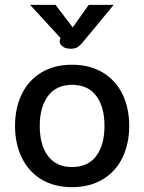

<svg xmlns="http://www.w3.org/2000/svg" viewBox="-20 -762 595 792"><path d="M42 -243Q42 -316 69.5 -373Q97 -430 150 -462.5Q203 -495 277 -495Q351 -495 404.5 -462.5Q458 -430 485.5 -373Q513 -316 513 -243Q513 -170 485.5 -112.5Q458 -55 404.5 -22.5Q351 10 277 10Q203 10 150 -22.5Q97 -55 69.5 -112.5Q42 -170 42 -243ZM411 -243Q411 -321 377 -366.5Q343 -412 277 -412Q212 -412 178 -366Q144 -320 144 -243Q144 -164 178 -118.5Q212 -73 277 -73Q343 -73 377 -118.5Q411 -164 411 -243ZM226 -592Q226 -594 228 -600L230 -605L104 -742H209L280 -649L346 -742H449L321 -587Q308 -572 298 -566.5Q288 -561 272 -561Q250 -561 238 -570.5Q226 -580 226 -592Z"/></svg>

Font: Niramit Medium
Style: Regular
Weight: 500
Designer: Katatrad Aksorn Co.,Ltd.
Foundry: Cadson Demak Co.,Ltd.
Version: Version 1.000; ttfautohint (v1.6)